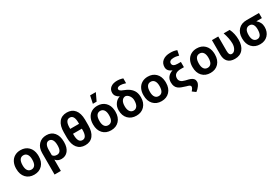

<svg xmlns="http://www.w3.org/2000/svg" viewBox="103 -2150 5421 3722"><g transform="rotate(-30 2814.0 -289.5)"><path d="M32.2 -269Q32.2 -347.7 62.5 -409.2Q92.8 -470.7 149.7 -504.4Q206.5 -538.1 281.7 -538.1Q388.7 -538.1 456.3 -472.7Q523.9 -407.2 531.7 -294.9L532.7 -258.8Q532.7 -137.2 464.8 -63.7Q397 9.8 282.7 9.8Q168.5 9.8 100.3 -63.5Q32.2 -136.7 32.2 -262.7ZM173.3 -258.8Q173.3 -183.6 201.7 -143.8Q230 -104 282.7 -104Q334 -104 362.8 -143.3Q391.6 -182.6 391.6 -269Q391.6 -342.8 362.8 -383.3Q334 -423.8 281.7 -423.8Q230 -423.8 201.7 -383.5Q173.3 -343.3 173.3 -258.8Z M861.3 -538.1Q970.7 -538.1 1033.2 -463.4Q1095.7 -388.7 1095.7 -256.3V-250Q1095.7 -128.9 1040.3 -59.6Q984.9 9.8 891.1 9.8Q811.5 9.8 761.7 -49.3V203.1H620.6V-277.3Q620.6 -396.5 686.5 -467.3Q752.4 -538.1 861.3 -538.1ZM761.7 -148.4Q789.1 -103.5 854 -103.5Q902.8 -103.5 928.7 -140.4Q954.6 -177.2 954.6 -260.3Q954.6 -339.4 928.5 -381.6Q902.3 -423.8 854.5 -423.8Q811 -423.8 786.4 -383.5Q761.7 -343.3 761.7 -266.1Z M1664.6 -296.9Q1664.6 -149.9 1602.5 -70.1Q1540.5 9.8 1425.3 9.8Q1311.5 9.8 1249 -67.9Q1186.5 -145.5 1184.6 -288.6V-415Q1184.6 -562.5 1246.8 -641.6Q1309.1 -720.7 1424.3 -720.7Q1537.1 -720.7 1599.9 -644.3Q1662.6 -567.9 1664.6 -423.8ZM1523.4 -302.7H1325.7V-277.8Q1325.7 -104 1425.3 -104Q1516.6 -104 1522.9 -252.4ZM1325.7 -411.6H1523.4V-435.1Q1523.4 -522 1498.8 -564.2Q1474.1 -606.4 1424.3 -606.4Q1332.5 -606.4 1326.2 -459.5Z M1752 -269Q1752 -347.7 1782.2 -409.2Q1812.5 -470.7 1869.4 -504.4Q1926.3 -538.1 2001.5 -538.1Q2108.4 -538.1 2176 -472.7Q2243.7 -407.2 2251.5 -294.9L2252.4 -258.8Q2252.4 -137.2 2184.6 -63.7Q2116.7 9.8 2002.4 9.8Q1888.2 9.8 1820.1 -63.5Q1752 -136.7 1752 -262.7ZM1893.1 -258.8Q1893.1 -183.6 1921.4 -143.8Q1949.7 -104 2002.4 -104Q2053.7 -104 2082.5 -143.3Q2111.3 -182.6 2111.3 -269Q2111.3 -342.8 2082.5 -383.3Q2053.7 -423.8 2001.5 -423.8Q1949.7 -423.8 1921.4 -383.5Q1893.1 -343.3 1893.1 -258.8ZM1984.9 -781.7H2112.8L2033.2 -613.3H1949.2Z M2378.9 -609.9Q2378.9 -684.6 2432.9 -726.1Q2486.8 -767.6 2579.6 -767.6Q2628.9 -767.6 2673.8 -755.4L2707 -745.6V-637.2Q2634.3 -660.2 2591.8 -660.2Q2555.2 -660.2 2534.2 -647.7Q2513.2 -635.3 2513.2 -613.3Q2513.2 -574.2 2590.8 -546.9Q2668.5 -519.5 2720 -478.5Q2771.5 -437.5 2795.9 -385.3Q2820.3 -333 2820.3 -255.9Q2820.3 -137.2 2751.7 -63.7Q2683.1 9.8 2570.3 9.8Q2456.5 9.8 2387.5 -61.3Q2318.4 -132.3 2318.4 -253.4V-258.8Q2318.4 -335.9 2362.1 -397.5Q2405.8 -459 2472.2 -476.1L2470.7 -479Q2378.9 -526.4 2378.9 -609.9ZM2459.5 -262.2Q2459.5 -187.5 2489.3 -145.5Q2519 -103.5 2570.3 -103.5Q2620.6 -103.5 2649.9 -145.5Q2679.2 -187.5 2679.2 -272Q2679.2 -326.2 2648.4 -371.1Q2617.7 -416 2570.3 -426.3Q2519.5 -426.3 2489.5 -384.5Q2459.5 -342.8 2459.5 -262.2Z M2881.8 -269Q2881.8 -347.7 2912.1 -409.2Q2942.4 -470.7 2999.3 -504.4Q3056.2 -538.1 3131.3 -538.1Q3238.3 -538.1 3305.9 -472.7Q3373.5 -407.2 3381.3 -294.9L3382.3 -258.8Q3382.3 -137.2 3314.5 -63.7Q3246.6 9.8 3132.3 9.8Q3018.1 9.8 2950 -63.5Q2881.8 -136.7 2881.8 -262.7ZM3022.9 -258.8Q3022.9 -183.6 3051.3 -143.8Q3079.6 -104 3132.3 -104Q3183.6 -104 3212.4 -143.3Q3241.2 -182.6 3241.2 -269Q3241.2 -342.8 3212.4 -383.3Q3183.6 -423.8 3131.3 -423.8Q3079.6 -423.8 3051.3 -383.5Q3022.9 -343.3 3022.9 -258.8Z M3865.2 -585.9Q3820.8 -597.7 3800.3 -600.8Q3779.8 -604 3755.4 -604Q3699.2 -604 3673.6 -585.2Q3647.9 -566.4 3647.9 -535.6Q3647.9 -463.4 3763.2 -463.4H3833V-345.7H3765.1Q3606.4 -345.7 3606.4 -223.6Q3606.4 -138.2 3724.6 -110.4L3796.9 -92.8L3834 -80.6Q3915.5 -49.3 3914.1 26.4Q3914.1 64.5 3880.6 112.1Q3847.2 159.7 3801.3 191.9L3728 137.2Q3774.4 88.9 3774.4 54.7Q3774.4 22.5 3717.3 6.8L3688.5 -1Q3635.7 -17.1 3594.2 -32.5Q3552.7 -47.9 3524.2 -71Q3495.6 -94.2 3480.5 -129.2Q3465.3 -164.1 3465.3 -218.8Q3465.3 -288.1 3503.2 -334.5Q3541 -380.9 3611.8 -403.8Q3506.8 -441.9 3506.8 -533.2Q3506.8 -620.6 3570.1 -670.7Q3633.3 -720.7 3739.7 -720.7Q3784.7 -720.7 3815.9 -715.6Q3847.2 -710.4 3887.2 -696.3Z M3977.1 -269Q3977.1 -347.7 4007.3 -409.2Q4037.6 -470.7 4094.5 -504.4Q4151.4 -538.1 4226.6 -538.1Q4333.5 -538.1 4401.1 -472.7Q4468.8 -407.2 4476.6 -294.9L4477.5 -258.8Q4477.5 -137.2 4409.7 -63.7Q4341.8 9.8 4227.5 9.8Q4113.3 9.8 4045.2 -63.5Q3977.1 -136.7 3977.1 -262.7ZM4118.2 -258.8Q4118.2 -183.6 4146.5 -143.8Q4174.8 -104 4227.5 -104Q4278.8 -104 4307.6 -143.3Q4336.4 -182.6 4336.4 -269Q4336.4 -342.8 4307.6 -383.3Q4278.8 -423.8 4226.6 -423.8Q4174.8 -423.8 4146.5 -383.5Q4118.2 -343.3 4118.2 -258.8Z M4707 -528.3V-205.1Q4707 -103.5 4768.6 -103.5Q4815.4 -103.5 4846.4 -153.6Q4877.4 -203.6 4877.4 -276.4Q4875.5 -391.6 4827.6 -528.3H4962.4Q5018.1 -417 5018.1 -276.4Q5018.1 -142.6 4954.6 -66.2Q4891.1 10.3 4773.4 10.3Q4671.9 10.3 4619.1 -44.2Q4566.4 -98.6 4565.4 -199.7V-528.3Z M5617.7 -414.1H5493.7Q5579.1 -344.7 5579.1 -238.8Q5579.1 -127.4 5513.2 -58.8Q5447.3 9.8 5337.9 9.8Q5224.6 9.8 5156.5 -63Q5088.4 -135.7 5088.4 -262.7V-269Q5088.4 -385.7 5155.5 -457Q5222.7 -528.3 5338.9 -528.3H5617.7ZM5229.5 -258.8Q5229.5 -182.6 5257.6 -143.1Q5285.6 -103.5 5337.9 -103.5Q5385.7 -103.5 5411.9 -143.1Q5438 -182.6 5438 -269Q5438 -338.4 5411.6 -376.2Q5385.3 -414.1 5336.9 -414.1Q5286.1 -414.1 5257.8 -377Q5229.5 -339.8 5229.5 -258.8Z"/></g></svg>

Font: SteelSelectRoboto
Style: Roboto-Bold
Weight: 700
Designer: Google
Version: Version 2.137; 2017